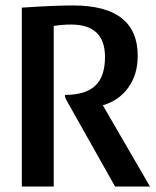

<svg xmlns="http://www.w3.org/2000/svg" viewBox="-20 -684 571 704"><path d="M485 -479Q485 -411 450.5 -363Q416 -315 357 -298L530 0H402L224 -316Q218 -326 218 -336Q293 -336 329 -369.5Q365 -403 365 -475Q365 -594 241 -594Q210 -594 177 -589V0H60V-656Q178 -664 248 -664Q485 -664 485 -479Z"/></svg>

Font: Sansita
Style: Regular
Weight: 400
Designer: Pablo Cosgaya
Foundry: Omnibus-Type
Version: Version 1.006;hotconv 1.0.109;makeotfexe 2.5.65596